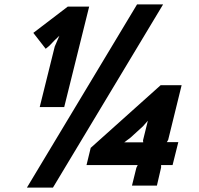

<svg xmlns="http://www.w3.org/2000/svg" viewBox="-20 -840 903 870"><path d="M762 -92H710V-81L691 1H578L598 -80L604 -92H372L391 -170L708 -454H803L742 -206L736 -196H788ZM719 -820 220 10H102L601 -820ZM271 -355H160L228 -629L249 -678L228 -658L203 -632L187 -619L131 -691L287 -810H384ZM629 -195 628 -204 650 -293 628 -268 571 -216 543 -195Z"/></svg>

Font: TypoPRO Sinkin Sans
Style: 700 Bold Italic
Weight: 700
Italic angle: -112°
Designer: Keith Bates
Foundry: K-Type
Version: Sinkin Sans (version 1.0)  by Keith Bates   •   © 2014   www